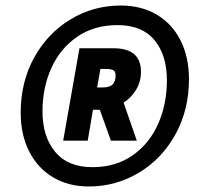

<svg xmlns="http://www.w3.org/2000/svg" viewBox="-20 -713 735 696"><path d="M55 -305Q55 -416 104 -504.5Q153 -593 236 -643Q319 -693 418 -693Q492 -693 548 -660Q604 -627 634.5 -566.5Q665 -506 665 -426Q665 -315 616 -226Q567 -137 483.5 -87Q400 -37 302 -37Q228 -37 172 -70.5Q116 -104 85.5 -164.5Q55 -225 55 -305ZM585 -422Q585 -513 540 -567.5Q495 -622 406 -622Q321 -622 259.5 -579.5Q198 -537 166 -466Q134 -395 134 -309Q134 -218 180 -162.5Q226 -107 315 -107Q400 -107 461 -150Q522 -193 553.5 -264.5Q585 -336 585 -422ZM268 -538H392Q491 -538 491 -453Q491 -415 472 -385.5Q453 -356 428 -341L476 -203H382L342 -315H317L298 -203H209ZM352 -396Q378 -396 388.5 -407Q399 -418 399 -440Q399 -452 392 -457.5Q385 -463 366 -463H344L332 -396Z"/></svg>

Font: Cabin
Style: Bold Italic
Weight: 700
Italic angle: -7°
Designer: Pablo Impallari
Foundry: Pablo Impallari. http://www.impallari.com Igino Marini. http://www.ikern.com
Version: Version 2.200